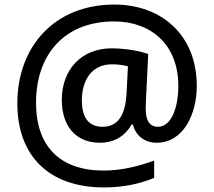

<svg xmlns="http://www.w3.org/2000/svg" viewBox="-20 -734 938 842"><path d="M843 -357C843 -578 691 -714 481 -714C218 -714 56 -528 56 -281C56 -49 196 88 436 88C523 88 597 71 656 46V-30C595 -7 515 14 435 14C243 14 138 -92 138 -284C138 -491 259 -640 481 -640C642 -640 762 -538 762 -358C762 -259 730 -178 673 -178C645 -178 619 -193 619 -258C619 -262 619 -273 620 -294L630 -497C596 -510 530 -522 470 -522C336 -522 251 -428 251 -296C251 -183 311 -108 418 -108C487 -108 532 -143 557 -188H563C573 -144 610 -108 667 -108C785 -108 843 -235 843 -357ZM339 -294C339 -373 375 -452 472 -452C499 -452 524 -448 541 -443L535 -323C530 -237 502 -178 430 -178C374 -178 339 -212 339 -294Z"/></svg>

Font: Noto Sans Bamum Medium
Style: Regular
Weight: 500
Designer: Monotype Design Team
Foundry: Monotype Imaging Inc.
Version: Version 2.002